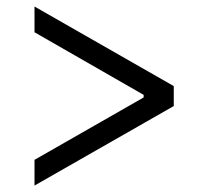

<svg xmlns="http://www.w3.org/2000/svg" viewBox="-20 -616 648 597"><path d="M520.3 -348.3V-286.3L87.3 -39V-119L426.7 -313V-321L87.3 -515.7V-595.7Z"/></svg>

Font: Asta Sans Light
Style: Regular
Weight: 300
Designer: 42dot
Version: Version 1.000